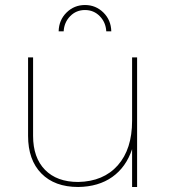

<svg xmlns="http://www.w3.org/2000/svg" viewBox="-20 -746 677 766"><path d="M527 -517V0H507V-151Q483 -79 428 -40Q373 -1 292 0Q198 0 145 -54Q92 -108 92 -204V-517H112V-204Q112 -117 159.5 -68.5Q207 -20 292 -20Q393 -22 450 -86.5Q507 -151 507 -264V-517ZM214 -621Q215 -666 245.5 -696Q276 -726 319 -726Q362 -726 392.5 -696Q423 -666 424 -621H404Q402 -657 378 -681.5Q354 -706 319 -706Q284 -706 260 -681.5Q236 -657 234 -621Z"/></svg>

Font: Gontserrat Thin
Style: Regular
Weight: 250
Designer: Julieta Ulanovsky
Foundry: Julieta Ulanovsky
Version: Version 6.001